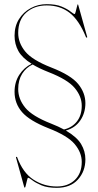

<svg xmlns="http://www.w3.org/2000/svg" viewBox="-20 -730 472 923"><path d="M390.5 36Q390.5 93.5 354.5 133.2Q318.5 173 253 173Q207.5 173 179 160.8Q150.5 148.5 135.2 136.5Q120 124.5 114.5 124.5Q113 124.5 110 136.2Q107 148 104.2 160Q101.5 172 100 172Q97.5 172 96.5 169.5L57 27.5Q56 25 58.5 24Q62 23.5 62.5 26Q90 100.5 140.8 133.5Q191.5 166.5 253 166.5Q307 166.5 340 134.8Q373 103 373 48.5Q373 3.5 339.2 -37Q305.5 -77.5 213 -113.5Q122 -149.5 86 -191Q50 -232.5 50 -288.5Q50 -335.5 72.8 -370.5Q95.5 -405.5 132 -423.5Q87 -451.5 68.5 -484.5Q50 -517.5 50 -558.5Q50 -604 71.2 -638Q92.5 -672 127.8 -691Q163 -710 204.5 -710Q249 -710 276.8 -698.2Q304.5 -686.5 319.2 -674.5Q334 -662.5 339 -662.5Q341 -662.5 344 -674.2Q347 -686 349.8 -697.5Q352.5 -709 353 -709Q355.5 -709 356 -706.5L399 -553Q400.5 -550.5 397.5 -549.5Q394.5 -548.5 393.5 -551Q360 -633.5 314.2 -668.8Q268.5 -704 204.5 -704Q145.5 -704 106.5 -669.8Q67.5 -635.5 67.5 -571.5Q67.5 -524 101 -482.8Q134.5 -441.5 226.5 -405.5Q321.5 -368.5 356 -326Q390.5 -283.5 390.5 -234Q390.5 -187 366 -151Q341.5 -115 296.5 -102.5Q349.5 -71.5 370 -37.2Q390.5 -3 390.5 36ZM226.5 -135.5Q261 -122 287.5 -107.5Q327 -117 350 -146.5Q373 -176 373 -221.5Q373 -266.5 339.2 -307Q305.5 -347.5 213 -383.5Q168.5 -401 137 -420Q105.5 -405.5 86.5 -375.2Q67.5 -345 67.5 -301.5Q67.5 -254 101 -212.8Q134.5 -171.5 226.5 -135.5Z"/></svg>

Font: Fraunces 144pt Thin
Style: Regular
Weight: 100
Version: Version 1.000;[f99f86859]